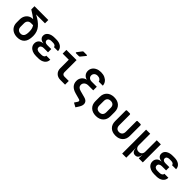

<svg xmlns="http://www.w3.org/2000/svg" viewBox="331 -2368 4139 4139"><g transform="rotate(45 2400.0 -298.5)"><path d="M300 10Q231 9 179.5 -18Q128 -45 99 -94Q70 -143 70 -208V-301Q70 -363 95 -410.5Q120 -458 164.5 -485Q209 -512 267 -512H272Q239 -538 195 -567.5Q151 -597 94 -632V-730H515V-629H243Q382 -559 456 -471Q530 -383 530 -256Q530 -118 471 -53.5Q412 11 300 10ZM300 -99Q350 -99 377 -135Q404 -171 404 -256Q404 -304 395.5 -343Q387 -382 362 -419H300Q252 -419 223.5 -389.5Q195 -360 195 -310V-208Q195 -156 223 -127.5Q251 -99 300 -99Z M939 7H875Q810 7 761 -14Q712 -35 684.5 -73Q657 -111 657 -161Q657 -219 693.5 -256.5Q730 -294 792 -296V-302Q739 -305 706 -335.5Q673 -366 673 -413Q673 -479 730.5 -518Q788 -557 882 -557H932Q1026 -557 1081 -515.5Q1136 -474 1137 -403H1014Q1014 -428 991.5 -442.5Q969 -457 932 -457H882Q843 -457 820 -440.5Q797 -424 797 -394Q797 -366 819 -349Q841 -332 880 -332H1003V-233H875Q833 -233 808.5 -214.5Q784 -196 784 -164Q784 -132 808.5 -113.5Q833 -95 875 -95H939Q980 -95 1004 -111.5Q1028 -128 1028 -156H1150Q1150 -81 1093 -37Q1036 7 939 7Z M1612 0Q1531 0 1481.5 -49Q1432 -98 1432 -178V-437H1246V-550H1557V-178Q1557 -149 1574.5 -131Q1592 -113 1621 -113H1756V0ZM1448 -645Q1436 -645 1432 -652Q1428 -659 1435 -669L1514 -773Q1522 -785 1538 -785H1629Q1642 -785 1645.5 -778Q1649 -771 1641 -760L1556 -656Q1547 -645 1531 -645Z M2116 -633Q2070 -633 2041.5 -606.5Q2013 -580 2013 -540Q2013 -500 2041 -476Q2069 -452 2116 -452H2272V-343H2124Q2068 -343 2033 -313Q1998 -283 1998 -236Q1998 -166 2090 -141L2242 -100Q2322 -79 2338 -19.5Q2354 40 2305 117L2259 188L2165 137L2211 66Q2223 47 2218 31.5Q2213 16 2190 10L2055 -27Q1870 -77 1870 -231Q1870 -298 1909 -345.5Q1948 -393 2010 -406V-408Q1957 -420 1924.5 -460.5Q1892 -501 1892 -558Q1892 -611 1920 -652Q1948 -693 1998.5 -716.5Q2049 -740 2116 -740Q2183 -740 2234 -717Q2285 -694 2314.5 -653.5Q2344 -613 2347 -560H2222Q2218 -592 2189.5 -612.5Q2161 -633 2116 -633Z M2700 9Q2594 9 2532 -50.5Q2470 -110 2470 -211V-339Q2470 -441 2532 -500Q2594 -559 2700 -559Q2806 -559 2868 -500Q2930 -441 2930 -339V-211Q2930 -110 2868 -50.5Q2806 9 2700 9ZM2700 -100Q2750 -100 2777.5 -127.5Q2805 -155 2805 -207V-343Q2805 -395 2777.5 -422.5Q2750 -450 2700 -450Q2650 -450 2622.5 -422.5Q2595 -395 2595 -343V-207Q2595 -155 2622.5 -127.5Q2650 -100 2700 -100Z M3300 10Q3195 10 3135 -48.5Q3075 -107 3075 -208V-530Q3075 -550 3095 -550H3180Q3200 -550 3200 -530V-209Q3200 -157 3226 -128Q3252 -99 3300 -99Q3347 -99 3373.5 -128Q3400 -157 3400 -209V-530Q3400 -550 3420 -550H3505Q3525 -550 3525 -530V-208Q3525 -107 3464 -48.5Q3403 10 3300 10Z M3677 180V-550H3802V-206Q3802 -155 3828 -126.5Q3854 -98 3901 -98Q3948 -98 3974.5 -126.5Q4001 -155 4001 -206V-550H4126V0H4002L4005 -105H4003Q3998 -51 3972.5 -20.5Q3947 10 3901 10Q3854 10 3829.5 -20.5Q3805 -51 3801 -105H3799L3802 26V180Z M4539 7H4475Q4410 7 4361 -14Q4312 -35 4284.5 -73Q4257 -111 4257 -161Q4257 -219 4293.5 -256.5Q4330 -294 4392 -296V-302Q4339 -305 4306 -335.5Q4273 -366 4273 -413Q4273 -479 4330.5 -518Q4388 -557 4482 -557H4532Q4626 -557 4681 -515.5Q4736 -474 4737 -403H4614Q4614 -428 4591.5 -442.5Q4569 -457 4532 -457H4482Q4443 -457 4420 -440.5Q4397 -424 4397 -394Q4397 -366 4419 -349Q4441 -332 4480 -332H4603V-233H4475Q4433 -233 4408.5 -214.5Q4384 -196 4384 -164Q4384 -132 4408.5 -113.5Q4433 -95 4475 -95H4539Q4580 -95 4604 -111.5Q4628 -128 4628 -156H4750Q4750 -81 4693 -37Q4636 7 4539 7Z"/></g></svg>

Font: Pitagon Sans Mono
Style: Bold
Weight: 700
Monospace: yes
Designer: Travis Tran
Foundry: Pitagon
Version: Version 1.001; ttfautohint (v1.8.4.7-5d5b);gftools[0.9.26]